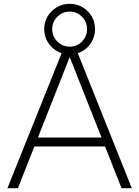

<svg xmlns="http://www.w3.org/2000/svg" viewBox="-20 -988 731 1008"><path d="M19 0 312 -730H380L672 0H618L347 -686H345L74 0ZM138 -219V-266H553V-219ZM346 -702Q309 -702 278.5 -720Q248 -738 230 -768.5Q212 -799 212 -835Q212 -872 230 -902Q248 -932 278.5 -950Q309 -968 346 -968Q383 -968 413.5 -950Q444 -932 461.5 -902Q479 -872 479 -835Q479 -799 461.5 -768.5Q444 -738 413.5 -720Q383 -702 346 -702ZM346 -743Q384 -743 410.5 -770Q437 -797 437 -835Q437 -873 410.5 -900Q384 -927 345 -927Q308 -927 281 -900Q254 -873 254 -835Q254 -797 281 -770Q308 -743 346 -743Z"/></svg>

Font: M PLUS 1 Light
Style: Regular
Weight: 300
Designer: Coji Morishita
Foundry: UNDERFOREST DESIGN
Version: Version 1.001